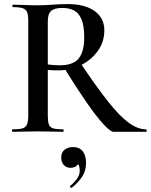

<svg xmlns="http://www.w3.org/2000/svg" viewBox="-20 -648 741 944"><path d="M538 0Q523 0 488 -38Q453 -76 403.5 -147.5Q354 -219 293 -318L373 -342Q454 -221 511.5 -148.5Q569 -76 613.5 -44Q658 -12 699 -12Q701 -12 701 -6Q701 0 699 0Q636 0 596.5 0Q557 0 538 0ZM311 -628Q398 -628 445.5 -593.5Q493 -559 493 -499Q493 -442 460.5 -397Q428 -352 376.5 -327Q325 -302 266 -302Q254 -302 240 -302.5Q226 -303 215 -304V-81Q215 -52 220 -37Q225 -22 241.5 -17Q258 -12 290 -12Q293 -12 293 -6Q293 0 290 0Q265 0 234 -1Q203 -2 166 -2Q131 -2 99 -1Q67 0 42 0Q39 0 39 -6Q39 -12 42 -12Q75 -12 91 -17Q107 -22 113 -37Q119 -52 119 -81V-544Q119 -573 113.5 -587.5Q108 -602 92 -607.5Q76 -613 43 -613Q41 -613 41 -619Q41 -625 43 -625Q68 -625 99.5 -623.5Q131 -622 166 -622Q198 -622 238 -625Q278 -628 311 -628ZM394 -464Q394 -522 380.5 -553.5Q367 -585 343 -597Q319 -609 287 -609Q248 -609 231.5 -594.5Q215 -580 215 -542V-331Q229 -329 245 -328Q261 -327 273 -327Q340 -327 367 -360.5Q394 -394 394 -464ZM333 275Q329 277 325.5 273Q322 269 325 266Q345 250 358.5 231Q372 212 372 191Q372 168 364 159.5Q356 151 344 149L368 134Q369 155 358 166Q347 177 326 177Q306 177 293.5 163Q281 149 281 126Q281 100 298.5 87.5Q316 75 338 75Q371 75 387 96Q403 117 403 153Q403 193 383 222Q363 251 333 275Z"/></svg>

Font: Cormorant Garamond Light SemiBold
Style: Regular
Weight: 600
Version: Version 4.001